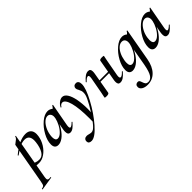

<svg xmlns="http://www.w3.org/2000/svg" viewBox="35 -1340 2495 2495"><g transform="rotate(-45 1282.5 -92.0)"><path d="M-66 263Q-45 259 -35 252.5Q-25 246 -20 232Q-15 218 -9 185L93 -386Q93 -388 113 -401.5Q133 -415 149 -429.5Q165 -444 169 -462Q170 -466 175.5 -465Q181 -464 180 -460L67 178Q64 196 64 207Q64 223 71.5 230Q79 237 96 237Q100 237 118 235Q122 234 123 239.5Q124 245 120 246L-64 275Q-67 276 -68.5 270Q-70 264 -66 263ZM57 -8 67 -67Q92 -49 118 -38.5Q144 -28 179 -28Q232 -28 264 -80.5Q296 -133 306 -220Q308 -242 308 -251Q308 -348 225 -348Q182 -348 136 -326.5Q90 -305 28 -259Q27 -258 25 -258Q21 -258 19 -262Q17 -266 20 -268Q168 -393 285 -393Q335 -393 361.5 -366Q388 -339 388 -288Q388 -271 385 -253Q375 -186 338.5 -127.5Q302 -69 250.5 -34Q199 1 145 1Q100 1 57 -8Z M423 -62Q423 -131 466.5 -210.5Q510 -290 574.5 -344.5Q639 -399 697 -399Q730 -399 757 -380.5Q784 -362 787 -326L733 -357Q749 -359 767 -373.5Q785 -388 794 -407Q796 -409 799 -409Q802 -409 804.5 -407.5Q807 -406 806 -405L748 -89Q746 -80 746 -66Q746 -38 761 -38Q780 -38 819 -77Q820 -78 822 -78Q825 -78 827 -74.5Q829 -71 827 -69Q794 -30 767 -10.5Q740 9 715 9Q692 9 681 -4.5Q670 -18 670 -47Q670 -68 674 -89L699 -229L719 -246Q694 -168 655 -109Q616 -50 572.5 -18.5Q529 13 488 13Q457 13 440 -5.5Q423 -24 423 -62ZM705 -261Q708 -276 708 -289Q708 -319 693 -337Q678 -355 652 -355Q622 -355 591.5 -329Q561 -303 537.5 -258.5Q514 -214 505 -160Q501 -137 501 -115Q501 -52 543 -52Q575 -52 609.5 -85Q644 -118 670 -167.5Q696 -217 705 -261Z M778 238Q778 214 792.5 201Q807 188 831 188Q847 188 870 195Q894 201 906 201Q926 201 947 187Q981 163 1036.5 85.5Q1092 8 1139 -76Q1186 -160 1195 -198Q1200 -218 1200 -239Q1200 -259 1195 -273.5Q1190 -288 1180 -308Q1172 -321 1168.5 -330.5Q1165 -340 1165 -351Q1165 -371 1178.5 -383.5Q1192 -396 1215 -396Q1238 -396 1250.5 -379Q1263 -362 1263 -331Q1263 -254 1183 -104.5Q1103 45 1000 163Q897 281 831 281Q778 281 778 238ZM1018 58Q1018 -133 989.5 -238Q961 -343 912 -343Q899 -343 886.5 -334.5Q874 -326 865 -310Q864 -307 859 -307Q852 -307 853 -313Q871 -349 902 -372Q933 -395 961 -395Q1001 -395 1030 -350Q1059 -305 1074 -226.5Q1089 -148 1089 -50Q1089 -27 1087 23L1017 128Q1018 104 1018 58Z M1347 1 1351 -21Q1361 -68 1362 -74L1403 -297Q1405 -306 1405 -321Q1405 -349 1388 -349Q1365 -349 1326 -307Q1325 -306 1323 -306Q1320 -306 1317.5 -309.5Q1315 -313 1318 -316Q1353 -357 1381.5 -376Q1410 -395 1438 -395Q1460 -395 1470 -383Q1480 -371 1480 -346Q1480 -326 1476 -306L1425 -10Q1420 8 1377 8Q1347 8 1347 1ZM1421 -204H1660L1657 -182H1418ZM1591 -41Q1591 -61 1595 -81L1647 -376Q1650 -394 1694 -394Q1724 -394 1724 -387L1720 -367Q1719 -360 1715 -343Q1711 -326 1709 -312L1668 -89Q1666 -80 1666 -66Q1666 -37 1684 -37Q1706 -37 1745 -79Q1746 -80 1748 -80Q1752 -80 1754 -76.5Q1756 -73 1753 -70Q1718 -29 1689.5 -10Q1661 9 1633 9Q1611 9 1601 -3.5Q1591 -16 1591 -41Z M1748 209Q1748 185 1761.5 173Q1775 161 1794 161Q1812 161 1819.5 171.5Q1827 182 1834 204Q1842 231 1854 245.5Q1866 260 1897 260Q1935 260 1964 219Q1993 178 2014 66L2066 -229L2086 -246Q2061 -168 2022 -109Q1983 -50 1939.5 -18.5Q1896 13 1855 13Q1824 13 1807 -5.5Q1790 -24 1790 -62Q1790 -131 1833.5 -210.5Q1877 -290 1941.5 -344.5Q2006 -399 2064 -399Q2097 -399 2124 -380.5Q2151 -362 2154 -326L2100 -357Q2116 -359 2134 -373.5Q2152 -388 2161 -407Q2163 -409 2166 -409Q2169 -409 2171.5 -407.5Q2174 -406 2173 -405L2093 43Q2072 157 2012 219Q1952 281 1863 281Q1812 281 1780 261Q1748 241 1748 209ZM2072 -261Q2075 -276 2075 -289Q2075 -320 2060 -337.5Q2045 -355 2017 -355Q1985 -355 1955 -329.5Q1925 -304 1903 -259.5Q1881 -215 1872 -160Q1868 -137 1868 -115Q1868 -52 1910 -52Q1942 -52 1976.5 -85Q2011 -118 2037 -167.5Q2063 -217 2072 -261Z M2210 -62Q2210 -131 2253.5 -210.5Q2297 -290 2361.5 -344.5Q2426 -399 2484 -399Q2517 -399 2544 -380.5Q2571 -362 2574 -326L2520 -357Q2536 -359 2554 -373.5Q2572 -388 2581 -407Q2583 -409 2586 -409Q2589 -409 2591.5 -407.5Q2594 -406 2593 -405L2535 -89Q2533 -80 2533 -66Q2533 -38 2548 -38Q2567 -38 2606 -77Q2607 -78 2609 -78Q2612 -78 2614 -74.5Q2616 -71 2614 -69Q2581 -30 2554 -10.5Q2527 9 2502 9Q2479 9 2468 -4.5Q2457 -18 2457 -47Q2457 -68 2461 -89L2486 -229L2506 -246Q2481 -168 2442 -109Q2403 -50 2359.5 -18.5Q2316 13 2275 13Q2244 13 2227 -5.5Q2210 -24 2210 -62ZM2492 -261Q2495 -276 2495 -289Q2495 -319 2480 -337Q2465 -355 2439 -355Q2409 -355 2378.5 -329Q2348 -303 2324.5 -258.5Q2301 -214 2292 -160Q2288 -137 2288 -115Q2288 -52 2330 -52Q2362 -52 2396.5 -85Q2431 -118 2457 -167.5Q2483 -217 2492 -261Z"/></g></svg>

Font: Cormorant Infant SemiBold
Style: Italic
Weight: 600
Italic angle: -10°
Designer: Christian Thalmann (Catharsis Fonts)
Foundry: Catharsis Fonts
Version: Version 4.000